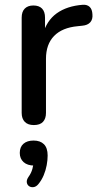

<svg xmlns="http://www.w3.org/2000/svg" viewBox="-20 -518 413 806"><path d="M122 7Q97 7 84 -6.5Q71 -20 71 -44V-444Q71 -469 84 -482Q97 -495 120 -495Q144 -495 156.5 -482Q169 -469 169 -444V-371H159Q175 -431 218 -462Q261 -493 328 -498Q346 -499 356.5 -489Q367 -479 368 -458Q370 -437 359 -424.5Q348 -412 325 -410L306 -408Q241 -402 207 -367Q173 -332 173 -271V-44Q173 -20 160.5 -6.5Q148 7 122 7ZM141 255Q132 266 121 267.5Q110 269 102 263.5Q94 258 92.5 247.5Q91 237 100 224Q111 209 116 191Q121 173 121 159L124 177Q95 177 79 162.5Q63 148 63 124Q63 99 78.5 85.5Q94 72 121 72Q149 72 164.5 87.5Q180 103 180 135Q180 154 176 175.5Q172 197 163.5 217.5Q155 238 141 255Z"/></svg>

Font: Nunito ExtraLight SemiBold
Style: Regular
Weight: 600
Version: Version 3.602